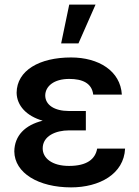

<svg xmlns="http://www.w3.org/2000/svg" viewBox="-20 -802 603 832"><path d="M245 -614H320L394 -782H280ZM42 -146C43 -52 147 10 288 10C411 10 517 -48 522 -158H401C393 -112 356 -83 279 -83C205 -83 165 -117 165 -159C165 -213 222 -237 279 -237H352V-321H279C216 -321 176 -347 176 -389C177 -428 213 -460 280 -460C337 -460 378 -442 384 -392H508C502 -495 407 -553 288 -553C151 -553 53 -497 52 -400C53 -344 95 -299 165 -279C88 -260 43 -214 42 -146Z"/></svg>

Font: Wafeq Semi Bold
Style: Regular
Weight: 600
Designer: Rasmus Andersson & Azza Alameddine
Foundry: Google & TypeTogether
Version: Version 3.000;January 28, 2025;FontCreator 15.0.0.3014 64-bi